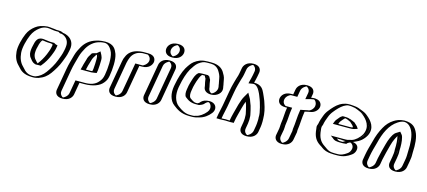

<svg xmlns="http://www.w3.org/2000/svg" viewBox="-67 -1376 4932 2220"><g transform="rotate(15 2399.0 -266.0)"><path d="M472 -356 467 -330C461 -293 449 -268 437 -237C417 -187 388 -140 357 -103H356C355 -102 355 -102 354 -102H334C310 -111 298 -133 281 -149C274 -155 271 -164 267 -174C257 -195 257 -228 263 -263C274 -301 280 -360 309 -377C309 -378 310 -378 311 -378C314 -379 316 -379 319 -379H320C326 -378 334 -377 344 -376C368 -374 394 -368 418 -368H444C453 -363 461 -359 472 -356ZM342 -546C292 -542 257 -530 223 -504C187 -477 157 -441 137 -395C112 -337 83 -236 89 -171C94 -108 116 -56 153 -20L166 -6C200 35 239 65 320 65C341 66 360 63 376 58C428 41 468 8 500 -36C534 -84 572 -142 594 -203C608 -241 625 -280 633 -326L638 -350C655 -427 622 -481 572 -507C558 -514 541 -522 520 -522C508 -531 493 -535 477 -535H447C446 -535 445 -535 442 -536C426 -539 406 -541 389 -542C374 -544 364 -546 342 -546ZM249 -264C243 -227 241 -192 253 -166C257 -156 261 -146 270 -137C285 -121 299 -98 329 -87H331L355 -88H363C398 -129 429 -179 451 -234C463 -265 475 -291 482 -330L489 -368L478 -371C467 -374 459 -377 450 -383H421C399 -383 374 -389 348 -391C338 -392 330 -393 324 -394H321C312 -394 306 -390 300 -387C261 -359 258 -297 249 -264ZM513 -507C502 -515 490 -520 475 -520H445C427 -520 406 -526 385 -527C368 -529 362 -531 340 -531C293 -528 262 -516 231 -493C197 -468 170 -434 151 -391C126 -335 98 -236 104 -175C108 -114 129 -65 164 -31L178 -17C211 23 244 50 322 50C342 51 359 49 373 44C421 28 458 -2 488 -43C521 -90 558 -147 580 -206C595 -245 610 -282 618 -326L623 -350C639 -421 611 -468 564 -493C550 -500 534 -507 517 -507ZM300 -387C305 -390 312 -394 321 -394H324C330 -393 338 -392 348 -391C374 -389 399 -383 421 -383H450C459 -377 467 -374 478 -371L489 -368L482 -330C475 -291 463 -265 451 -234C429 -179 398 -129 363 -88H355L331 -87H329C299 -98 285 -121 270 -137C261 -146 257 -156 253 -166C241 -192 243 -227 249 -264C258 -297 261 -359 300 -387ZM513 -507H517C534 -507 550 -500 564 -493C611 -468 639 -421 623 -350L618 -326C610 -282 595 -245 580 -206C558 -147 521 -90 488 -43C458 -2 421 28 373 44C359 49 342 51 322 50C244 50 211 23 178 -17L164 -31C129 -65 108 -114 104 -175C98 -236 126 -335 151 -391C170 -434 197 -468 231 -493C262 -516 293 -528 340 -531C362 -531 368 -529 385 -527C406 -526 427 -520 445 -520H475C490 -520 502 -515 513 -507ZM263 -263C257 -227 257 -196 267 -174C272 -163 274 -156 282 -149C299 -131 309 -112 334 -102H357C388 -140 417 -187 437 -237C449 -269 461 -293 467 -330L472 -356C461 -359 453 -363 444 -368H418C394 -368 368 -374 344 -376C333 -377 327 -377 319 -379C317 -379 315 -378 313 -378C279 -360 274 -304 263 -263ZM520 -522C541 -522 558 -514 572 -507C622 -481 655 -427 638 -350L633 -326C625 -280 608 -241 594 -203C572 -142 534 -84 500 -36C468 8 428 41 376 58C360 63 341 66 320 65C239 65 200 35 166 -6L153 -20C116 -56 94 -108 89 -171C83 -236 112 -337 137 -395C157 -441 187 -477 223 -504C257 -530 293 -542 342 -546H343C366 -546 372 -544 389 -542C406 -541 426 -538 441 -536C441 -536 444 -535 447 -535H477C494 -535 508 -529 520 -522ZM278 -383C240 -356 238 -299 228 -263C222 -227 221 -194 232 -170C236 -160 239 -151 249 -142C263 -127 272 -103 310 -90L319 -87H331L358 -88H381L390 -99C422 -137 450 -185 471 -236C483 -267 495 -292 502 -330L508 -365L492 -369C486 -371 481 -372 473 -377L464 -383H421C410 -383 386 -388 353 -391C340 -392 338 -392 330 -394H321C302 -394 291 -389 278 -383ZM445 -520H475C475 -520 480 -520 490 -513L499 -507H517C518 -507 532 -504 545 -497C581 -479 614 -439 606 -376C605 -368 605 -359 603 -350L598 -326C590 -281 573 -242 559 -204C537 -144 501 -86 467 -39C436 4 397 32 356 46C347 49 337 50 323 50H322C266 50 233 30 199 -12L185 -27C150 -61 129 -111 124 -173C118 -236 146 -336 171 -393C190 -438 220 -472 253 -497C283 -520 307 -528 342 -531C372 -531 415 -520 445 -520ZM418 -368H431C438 -364 445 -361 452 -359L447 -330C440 -292 428 -266 416 -235C396 -187 369 -142 340 -105C325 -115 316 -130 302 -144C295 -151 292 -159 287 -170C276 -193 277 -227 283 -263C292 -296 299 -353 326 -377C354 -374 375 -368 418 -368ZM534 -521C523 -527 505 -535 477 -535H453C436 -538 413 -541 395 -542C384 -543 369 -546 343 -546H340C279 -541 235 -525 201 -499C165 -472 135 -438 116 -393C91 -336 63 -236 69 -173C74 -111 95 -61 132 -25L145 -11C177 28 218 64 319 65C347 66 372 62 393 55C452 35 491 3 522 -40C556 -87 592 -145 614 -205C628 -243 645 -281 653 -326L658 -350C674 -424 645 -476 591 -504C578 -510 561 -518 534 -521Z M989 -382C990 -382 992 -382 993 -383C1001 -369 1005 -352 1005 -331C1005 -293 1003 -251 999 -209L994 -184C985 -183 973 -181 964 -180H877C879 -188 881 -195 883 -202L890 -232C895 -251 901 -273 907 -292C912 -320 929 -343 942 -363C946 -366 954 -376 960 -376C970 -378 978 -382 989 -382ZM722 215C767 215 812 176 820 131L845 -13H922C1049 -13 1141 -65 1161 -180C1176 -266 1184 -381 1160 -448C1139 -499 1110 -550 1030 -550C1008 -550 987 -547 968 -543L945 -537C878 -519 825 -474 791 -415C773 -382 755 -350 743 -307C728 -249 710 -192 698 -126L653 131C645 176 677 215 722 215ZM988 -397 999 -406 1006 -392C1014 -376 1021 -358 1021 -334C1021 -295 1018 -252 1014 -210L1007 -171L994 -169C984 -167 972 -166 962 -165H858L862 -181C864 -189 866 -197 868 -203L875 -233C880 -253 887 -275 893 -293C899 -325 917 -352 931 -372C934 -374 941 -388 961 -391C966 -392 975 -396 988 -397ZM724 200C761 200 798 168 805 131L833 -28H925C1047 -28 1127 -75 1146 -180C1161 -264 1168 -377 1146 -441C1125 -491 1099 -535 1027 -535C1007 -535 988 -532 969 -528L946 -523C884 -507 835 -465 804 -410C786 -377 769 -346 758 -306C743 -247 724 -190 713 -126L668 131C661 168 687 200 724 200ZM988 -397C975 -396 966 -392 961 -391C941 -388 934 -374 931 -372C917 -352 899 -325 893 -293C887 -275 880 -253 875 -233L868 -203C866 -197 864 -189 862 -181L858 -165H962C972 -166 984 -167 994 -169L1007 -171L1014 -210C1018 -252 1021 -295 1021 -334C1021 -358 1014 -376 1006 -392L999 -406ZM724 200C687 200 661 168 668 131L713 -126C724 -190 743 -247 758 -306C769 -346 786 -377 804 -410C835 -465 884 -507 946 -523L969 -528C988 -532 1007 -535 1027 -535C1099 -535 1125 -491 1146 -441C1168 -377 1161 -264 1146 -180C1127 -75 1047 -28 925 -28H833L805 131C798 168 761 200 724 200ZM993 -383 992 -382C980 -381 971 -378 962 -376C949 -373 950 -372 943 -364C930 -345 913 -320 908 -293C904 -274 895 -252 890 -232L883 -202C881 -195 879 -188 877 -180H964C972 -181 985 -183 994 -184L999 -209C1003 -249 1005 -293 1005 -331C1005 -352 999 -372 993 -383ZM722 215C677 215 645 176 653 131L698 -126C710 -192 728 -249 743 -307C755 -350 773 -382 791 -415C825 -474 878 -519 945 -537L968 -543C988 -547 1008 -550 1030 -550C1110 -550 1139 -499 1160 -448C1184 -380 1176 -267 1161 -180C1141 -66 1049 -13 922 -13H845L820 131C812 176 767 215 722 215ZM938 -387C907 -379 912 -371 909 -368C896 -348 878 -322 873 -292C867 -273 860 -252 855 -232L848 -203C846 -197 844 -189 842 -181L838 -165H966C978 -166 990 -168 1005 -170L1028 -174L1034 -209C1038 -251 1040 -293 1040 -332C1040 -354 1035 -372 1027 -387L1006 -427L968 -395C947 -391 953 -390 938 -387ZM724 200C715 199 681 173 688 131L733 -126C744 -191 763 -248 778 -306C790 -348 807 -380 825 -413C858 -470 910 -511 961 -524L982 -530C999 -533 1014 -535 1027 -535C1069 -535 1102 -500 1125 -445C1148 -380 1141 -265 1126 -180C1118 -136 1107 -118 1086 -92C1047 -43 990 -28 925 -28H813L785 131C778 173 733 199 724 200ZM977 -378C983 -365 985 -350 985 -332C985 -293 983 -250 979 -209L974 -182C969 -181 965 -181 960 -180H897C899 -188 901 -196 903 -203L910 -233C915 -253 922 -274 928 -293C934 -323 951 -348 964 -368C968 -373 970 -375 973 -377ZM722 215C802 215 834 166 840 131L865 -13H922C1022 -13 1101 -42 1141 -92C1162 -118 1173 -137 1181 -180C1196 -266 1203 -377 1180 -444C1161 -490 1139 -550 1030 -550C1001 -550 976 -546 954 -542L929 -535C851 -514 802 -468 770 -412C752 -379 735 -348 723 -306C708 -248 689 -191 678 -126L633 131C627 166 642 215 722 215Z M1405 -50 1463 -381H1515C1560 -381 1606 -419 1614 -464C1622 -509 1590 -548 1545 -548H1483C1472 -548 1460 -546 1445 -543C1384 -532 1335 -496 1313 -438L1304 -413C1301 -403 1298 -391 1295 -376L1238 -50C1230 -4 1261 34 1307 34C1353 34 1397 -4 1405 -50ZM1390 -50 1451 -396H1518C1555 -396 1593 -428 1599 -464C1605 -500 1578 -533 1542 -533H1480C1471 -533 1459 -531 1445 -528C1389 -518 1347 -487 1327 -435L1318 -411C1316 -403 1312 -390 1310 -376L1253 -50C1246 -12 1272 19 1309 19C1346 19 1383 -12 1390 -50ZM1390 -50C1383 -12 1346 19 1309 19C1272 19 1246 -12 1253 -50L1310 -376C1312 -390 1316 -403 1318 -411L1327 -435C1347 -487 1389 -518 1445 -528C1459 -531 1471 -533 1480 -533H1542C1578 -533 1605 -500 1599 -464C1593 -428 1555 -396 1518 -396H1451ZM1405 -50C1397 -4 1353 34 1307 34C1261 34 1230 -4 1238 -50L1295 -376C1298 -391 1301 -404 1304 -413L1313 -438C1335 -496 1384 -532 1445 -543C1459 -546 1471 -548 1483 -548H1545C1590 -548 1622 -509 1614 -464C1606 -419 1560 -381 1515 -381H1463ZM1370 -50C1362 -2 1312 19 1309 19C1306 19 1265 -2 1273 -50L1330 -376C1333 -390 1336 -403 1339 -412L1348 -437C1369 -494 1416 -522 1457 -529C1467 -531 1478 -533 1480 -533H1542C1551 -532 1586 -505 1579 -464C1571 -421 1525 -397 1518 -396H1431ZM1425 -50 1483 -381H1515C1594 -381 1628 -430 1634 -464C1640 -498 1624 -548 1545 -548H1483C1462 -548 1446 -544 1433 -542C1357 -528 1313 -489 1293 -436L1283 -412C1280 -403 1278 -390 1275 -376L1218 -50C1212 -14 1227 34 1307 34C1387 34 1419 -14 1425 -50Z M1710 -450 1643 -67C1635 -22 1667 17 1712 17C1757 17 1802 -22 1810 -67L1877 -450C1885 -495 1853 -533 1808 -533C1763 -533 1718 -495 1710 -450ZM1753 -659C1745 -612 1778 -573 1825 -573C1871 -573 1915 -610 1923 -656C1931 -703 1899 -742 1852 -742C1806 -742 1761 -705 1753 -659ZM1725 -450C1731 -487 1769 -518 1806 -518C1843 -518 1868 -487 1862 -450L1795 -67C1788 -30 1751 2 1714 2C1677 2 1651 -30 1658 -67ZM1768 -659C1775 -697 1811 -727 1849 -727C1888 -727 1915 -695 1908 -656C1901 -618 1866 -588 1828 -588C1789 -588 1761 -621 1768 -659ZM1725 -450 1658 -67C1651 -30 1677 2 1714 2C1751 2 1788 -30 1795 -67L1862 -450C1868 -487 1843 -518 1806 -518C1769 -518 1731 -487 1725 -450ZM1768 -659C1761 -621 1789 -588 1828 -588C1866 -588 1901 -618 1908 -656C1915 -695 1888 -727 1849 -727C1811 -727 1775 -697 1768 -659ZM1710 -450C1718 -495 1763 -533 1808 -533C1853 -533 1885 -495 1877 -450L1810 -67C1802 -22 1757 17 1712 17C1667 17 1635 -22 1643 -67ZM1753 -659C1761 -705 1806 -742 1852 -742C1899 -742 1931 -703 1923 -656C1915 -610 1871 -573 1825 -573C1778 -573 1745 -612 1753 -659ZM1745 -450C1753 -496 1802 -518 1806 -518C1810 -518 1850 -496 1842 -450L1775 -67C1768 -25 1723 1 1714 2C1705 1 1671 -25 1678 -67ZM1788 -659C1797 -707 1844 -727 1849 -727C1854 -727 1897 -705 1888 -656C1879 -608 1832 -588 1828 -588C1823 -588 1779 -610 1788 -659ZM1690 -450 1623 -67C1617 -32 1632 17 1712 17C1792 17 1824 -32 1830 -67L1897 -450C1903 -485 1887 -533 1808 -533C1729 -533 1696 -485 1690 -450ZM1733 -659C1727 -623 1744 -573 1825 -573C1905 -573 1937 -620 1943 -656C1949 -693 1933 -742 1852 -742C1772 -742 1739 -695 1733 -659Z M2278 21C2261 27 2242 30 2221 30H2191C2108 30 2058 -6 2013 -40C1983 -61 1964 -96 1954 -133C1945 -166 1943 -211 1951 -258L1956 -283C1970 -361 1993 -436 2025 -494C2047 -529 2070 -566 2101 -590C2139 -617 2173 -635 2235 -635H2280C2345 -635 2388 -607 2411 -571C2426 -547 2444 -516 2448 -482C2451 -456 2460 -430 2462 -405L2466 -385C2474 -334 2431 -291 2394 -279C2341 -262 2304 -297 2298 -332L2295 -353C2289 -378 2283 -405 2280 -433C2270 -445 2271 -461 2258 -468H2206C2202 -468 2197 -468 2192 -467C2169 -448 2157 -409 2147 -378C2139 -356 2133 -330 2127 -307L2119 -259C2114 -227 2114 -195 2129 -180C2147 -168 2163 -152 2184 -145L2195 -141C2201 -139 2207 -138 2215 -138C2217 -137 2219 -137 2220 -137H2253C2266 -142 2276 -145 2286 -153C2304 -176 2324 -191 2352 -196C2425 -209 2468 -132 2415 -68C2384 -29 2334 10 2280 20C2279 21 2279 21 2278 21ZM2038 -488C2061 -524 2083 -559 2109 -579C2147 -606 2173 -620 2232 -620H2277C2337 -620 2376 -595 2397 -562C2412 -538 2430 -508 2433 -478C2437 -449 2445 -424 2447 -401L2451 -380C2457 -339 2423 -303 2392 -293C2349 -279 2318 -309 2313 -337L2310 -358C2304 -385 2298 -412 2295 -441C2287 -451 2285 -461 2275 -476C2271 -478 2268 -480 2265 -483H2208C2202 -483 2194 -482 2188 -481C2157 -455 2143 -413 2132 -380C2124 -356 2118 -331 2112 -308L2104 -259C2098 -226 2099 -183 2118 -168C2137 -156 2151 -140 2176 -131L2188 -127C2196 -125 2210 -122 2218 -122H2254C2268 -127 2281 -131 2296 -144C2313 -165 2328 -178 2352 -182C2415 -193 2447 -127 2404 -76C2373 -37 2327 -4 2276 6C2262 13 2241 15 2223 15H2193C2115 15 2068 -19 2023 -53C1996 -72 1979 -104 1969 -139C1960 -170 1958 -213 1966 -258L1971 -283C1984 -359 2007 -433 2038 -488ZM1971 -283 1966 -258C1958 -213 1960 -170 1969 -139C1979 -104 1996 -72 2023 -53C2068 -19 2115 15 2193 15H2223C2241 15 2262 13 2276 6C2327 -4 2373 -37 2404 -76C2447 -127 2415 -193 2352 -182C2328 -178 2313 -165 2296 -144C2281 -131 2268 -127 2254 -122H2218C2210 -122 2196 -125 2188 -127L2176 -131C2151 -140 2137 -156 2118 -168C2099 -183 2098 -226 2104 -259L2112 -308C2118 -331 2124 -356 2132 -380C2143 -413 2157 -455 2188 -481C2194 -482 2202 -483 2208 -483H2265C2268 -480 2271 -478 2275 -476C2285 -461 2287 -451 2295 -441C2298 -412 2304 -385 2310 -358L2313 -337C2318 -309 2349 -279 2392 -293C2423 -303 2457 -339 2451 -380L2447 -401C2445 -424 2437 -449 2433 -478C2430 -508 2412 -538 2397 -562C2376 -595 2337 -620 2277 -620H2232C2173 -620 2147 -606 2109 -579C2083 -559 2061 -524 2038 -488C2007 -433 1984 -359 1971 -283ZM1956 -283 1951 -258C1943 -211 1945 -166 1954 -133C1964 -96 1983 -61 2013 -40C2058 -6 2108 30 2191 30H2221C2242 30 2262 27 2280 21L2281 20C2337 7 2383 -28 2415 -68C2470 -134 2424 -209 2352 -196C2323 -191 2303 -174 2286 -153C2276 -145 2266 -142 2253 -137H2219C2213 -138 2201 -139 2195 -141L2184 -145C2163 -153 2148 -167 2129 -180C2115 -196 2113 -227 2119 -259L2127 -307C2133 -331 2139 -356 2147 -378C2158 -410 2171 -446 2193 -467C2199 -468 2202 -468 2206 -468H2258C2261 -466 2263 -465 2264 -464C2271 -453 2273 -443 2280 -433C2283 -404 2290 -377 2295 -353L2298 -332C2304 -298 2340 -262 2394 -279C2432 -291 2474 -334 2466 -385L2462 -405C2460 -431 2451 -455 2448 -482C2444 -516 2427 -547 2411 -571C2388 -607 2345 -635 2280 -635H2235C2173 -635 2141 -618 2101 -590C2070 -566 2048 -530 2025 -494C1993 -437 1970 -361 1956 -283ZM2097 -172C2113 -161 2130 -144 2160 -133L2173 -129C2183 -126 2203 -122 2218 -122H2265L2276 -126C2286 -130 2304 -136 2318 -148C2336 -170 2356 -184 2366 -183C2384 -181 2428 -128 2382 -72C2352 -34 2304 -1 2270 6H2268L2266 7L2256 9C2248 14 2234 15 2223 15H2193C2135 15 2091 -12 2044 -48C2018 -67 1999 -100 1989 -136C1980 -168 1978 -212 1986 -258L1991 -283C2005 -360 2028 -435 2059 -491C2081 -526 2105 -563 2131 -583C2170 -611 2190 -620 2232 -620H2277C2316 -620 2354 -602 2377 -566C2392 -542 2409 -512 2413 -480C2416 -452 2425 -428 2427 -403L2431 -383C2439 -335 2393 -294 2370 -290C2361 -291 2337 -310 2333 -334L2330 -355C2324 -381 2318 -408 2315 -437C2307 -447 2305 -458 2296 -472L2288 -476L2279 -483H2208C2199 -483 2192 -482 2184 -481L2169 -479L2161 -473C2133 -449 2122 -410 2112 -379C2104 -356 2098 -331 2092 -307L2084 -259C2078 -224 2081 -188 2097 -172ZM1936 -283 1931 -258C1923 -212 1925 -168 1934 -136C1944 -100 1962 -66 1993 -44C2036 -11 2088 30 2191 30H2221C2251 30 2277 24 2301 17C2363 2 2407 -34 2437 -72C2465 -106 2464 -145 2443 -170C2432 -182 2414 -197 2375 -198C2364 -198 2352 -197 2341 -195C2298 -187 2280 -168 2264 -149C2255 -142 2250 -140 2242 -137H2226C2221 -138 2215 -138 2210 -139L2200 -143C2184 -149 2169 -161 2149 -175C2135 -192 2133 -226 2139 -259L2147 -307C2153 -330 2159 -356 2167 -379C2177 -409 2190 -445 2211 -468H2243C2250 -456 2252 -447 2260 -437C2263 -408 2269 -381 2275 -356L2278 -334C2284 -301 2314 -275 2368 -275C2438 -275 2495 -325 2486 -382L2482 -403C2480 -428 2471 -452 2468 -480C2464 -512 2446 -542 2431 -566C2409 -600 2366 -635 2280 -635H2235C2156 -635 2117 -612 2079 -585C2048 -561 2027 -528 2004 -491C1973 -435 1950 -360 1936 -283Z M2655 -663 2643 -597 2637 -571C2632 -551 2621 -523 2616 -501C2607 -458 2592 -411 2584 -364L2553 -188C2547 -152 2536 -114 2530 -80L2521 -28C2521 -25 2549 -25 2605 -28C2660 -25 2688 -25 2688 -28L2690 -40C2695 -67 2702 -104 2710 -132C2726 -194 2751 -296 2779 -345C2784 -336 2788 -326 2791 -316C2797 -298 2803 -284 2810 -266C2818 -242 2830 -187 2835 -162C2838 -147 2836 -122 2838 -106C2836 -93 2836 -76 2834 -64L2823 0C2815 46 2846 84 2891 84C2936 84 2982 46 2990 0L3001 -64C3003 -73 3004 -82 3004 -92C3005 -117 3009 -140 3006 -162C3006 -182 3006 -202 3002 -219C2998 -247 2982 -314 2972 -341L2961 -371C2950 -398 2940 -430 2926 -454C2904 -498 2870 -547 2794 -535C2801 -562 2809 -590 2814 -618L2822 -663C2830 -708 2799 -747 2754 -747C2709 -747 2663 -708 2655 -663ZM2608 -43C2575 -41 2550 -41 2538 -41L2545 -80C2551 -111 2562 -153 2568 -188L2599 -364C2605 -398 2613 -438 2622 -467C2626 -479 2629 -492 2631 -501C2636 -522 2645 -549 2651 -570L2658 -596L2670 -663C2676 -699 2715 -732 2751 -732C2787 -732 2813 -700 2807 -663L2799 -618C2794 -591 2787 -563 2780 -536L2775 -517L2794 -520C2861 -531 2891 -490 2912 -446C2924 -422 2936 -391 2947 -364L2958 -334C2967 -309 2983 -241 2987 -214C2990 -198 2990 -180 2990 -159C2993 -135 2991 -91 2986 -64L2975 0C2968 37 2931 69 2894 69C2857 69 2831 38 2838 0L2849 -64C2852 -80 2851 -96 2853 -108C2851 -123 2854 -148 2850 -167C2845 -192 2832 -247 2824 -273C2817 -292 2811 -305 2805 -322C2801 -334 2798 -344 2792 -354L2780 -375L2766 -351C2735 -298 2711 -195 2696 -133C2687 -103 2680 -69 2675 -41C2661 -41 2639 -41 2608 -43ZM2545 -80 2538 -41C2550 -41 2575 -41 2608 -43C2639 -41 2661 -41 2675 -41C2680 -70 2687 -103 2696 -133C2711 -195 2735 -298 2766 -351L2780 -375L2792 -354C2798 -344 2801 -334 2805 -322C2811 -305 2817 -292 2824 -273C2832 -247 2845 -192 2850 -167C2854 -148 2851 -123 2853 -108C2851 -96 2852 -80 2849 -64L2838 0C2831 38 2857 69 2894 69C2931 69 2968 37 2975 0L2986 -64C2991 -91 2993 -134 2990 -159C2990 -179 2991 -197 2987 -213C2981 -240 2967 -308 2958 -334L2947 -364C2936 -391 2925 -422 2912 -445C2891 -489 2861 -531 2794 -520L2775 -517L2780 -536C2787 -563 2794 -591 2799 -618L2807 -663C2813 -700 2787 -732 2751 -732C2715 -732 2676 -699 2670 -663L2658 -596L2651 -570C2645 -549 2636 -522 2631 -501C2629 -492 2626 -479 2622 -467C2613 -438 2605 -398 2599 -364L2568 -188C2562 -153 2551 -111 2545 -80ZM2637 -571 2643 -597 2655 -663C2663 -708 2709 -747 2754 -747C2799 -747 2830 -708 2822 -663L2814 -618C2809 -590 2801 -562 2794 -535C2870 -547 2904 -498 2926 -454C2938 -430 2950 -398 2961 -371L2972 -341C2982 -314 2998 -247 3002 -219C3005 -202 3006 -183 3006 -162C3008 -140 3005 -117 3004 -92C3004 -82 3003 -73 3001 -64L2990 0C2982 46 2936 84 2891 84C2846 84 2815 46 2823 0L2834 -64C2836 -77 2836 -92 2838 -106C2837 -123 2839 -146 2835 -162C2830 -187 2818 -242 2810 -266C2803 -284 2797 -298 2791 -316C2787 -329 2785 -334 2779 -345C2751 -296 2726 -195 2710 -132C2701 -103 2695 -69 2690 -41L2688 -26H2673C2658 -26 2637 -26 2605 -28C2574 -27 2547 -26 2535 -26H2521L2530 -80C2536 -112 2547 -154 2553 -188L2584 -364C2590 -399 2599 -438 2608 -469C2612 -481 2615 -493 2616 -501C2620 -524 2632 -551 2637 -571ZM2608 -43C2590 -42 2569 -41 2558 -41L2565 -80C2571 -113 2582 -152 2588 -188L2619 -364C2625 -399 2633 -438 2642 -468C2646 -481 2649 -492 2651 -501C2656 -523 2667 -551 2672 -571L2678 -597L2690 -663C2697 -704 2740 -730 2751 -732C2762 -730 2794 -703 2787 -663L2779 -618C2774 -590 2766 -563 2759 -536L2754 -513L2805 -521C2835 -526 2867 -502 2892 -450C2906 -426 2916 -394 2927 -367L2937 -338C2946 -312 2963 -245 2967 -217C2971 -200 2970 -181 2970 -161C2973 -140 2970 -117 2969 -91C2969 -81 2967 -72 2966 -64L2955 0C2947 45 2900 69 2894 69C2887 68 2850 45 2858 0L2869 -64C2871 -78 2871 -95 2873 -107C2871 -123 2874 -147 2870 -164C2865 -190 2853 -244 2845 -269C2838 -288 2832 -301 2826 -319C2823 -330 2819 -340 2813 -350L2780 -408L2745 -348C2715 -297 2691 -195 2675 -133C2667 -104 2660 -69 2655 -41C2641 -41 2626 -42 2608 -43ZM2605 -28C2636 -27 2657 -26 2674 -26L2708 -27L2710 -41C2715 -69 2721 -103 2730 -133C2742 -179 2758 -246 2778 -299C2782 -289 2786 -281 2790 -270C2798 -244 2810 -190 2815 -165C2819 -148 2816 -123 2818 -107C2816 -95 2817 -79 2814 -64L2803 0C2797 35 2811 84 2891 84C2971 84 3004 35 3010 0L3021 -64C3022 -72 3024 -81 3024 -91C3025 -117 3027 -139 3025 -160C3025 -224 3010 -286 2992 -337L2982 -367C2970 -395 2958 -426 2946 -450C2929 -485 2907 -538 2815 -537C2822 -564 2829 -591 2834 -618L2842 -663C2848 -698 2833 -747 2754 -747C2675 -747 2641 -697 2635 -663L2623 -597L2617 -570C2612 -549 2601 -523 2596 -501C2594 -492 2591 -480 2587 -468C2578 -438 2570 -399 2564 -364L2533 -188C2527 -154 2516 -112 2510 -80L2501 -27L2534 -26C2549 -26 2575 -27 2605 -28Z M3258 -167C3257 -159 3256 -150 3256 -141C3254 -127 3255 -113 3253 -100L3238 -19C3230 26 3263 65 3308 65C3353 65 3397 26 3405 -19L3422 -111C3423 -119 3422 -128 3422 -137C3424 -149 3426 -159 3426 -168C3429 -184 3429 -202 3431 -220C3436 -268 3437 -312 3446 -363C3450 -364 3453 -364 3456 -364C3472 -368 3489 -373 3506 -376L3518 -377C3541 -380 3561 -391 3578 -410C3634 -470 3597 -553 3524 -543L3511 -541C3499 -540 3488 -537 3476 -534L3485 -584C3493 -629 3461 -667 3416 -667C3371 -667 3326 -629 3318 -584L3307 -523H3265C3219 -523 3175 -485 3167 -440C3159 -395 3190 -356 3236 -356H3278C3266 -290 3269 -229 3258 -167ZM3416 -219C3421 -266 3422 -311 3431 -363L3433 -376L3446 -378C3466 -381 3484 -387 3507 -391L3519 -392C3537 -395 3553 -403 3568 -419C3613 -468 3583 -537 3523 -528L3511 -526C3500 -525 3489 -523 3478 -520L3458 -514L3470 -584C3476 -621 3450 -652 3413 -652C3376 -652 3339 -621 3333 -584L3320 -508H3263C3225 -508 3189 -477 3182 -440C3175 -403 3201 -371 3238 -371H3295L3293 -356C3281 -290 3284 -232 3273 -167C3272 -160 3271 -151 3271 -142C3269 -130 3271 -117 3268 -100L3253 -19C3247 17 3274 50 3310 50C3346 50 3384 18 3390 -19L3407 -110C3408 -116 3407 -127 3407 -135C3413 -167 3413 -185 3416 -219ZM3407 -135C3407 -127 3408 -116 3407 -110L3390 -19C3384 18 3346 50 3310 50C3274 50 3247 17 3253 -19L3268 -100C3273 -126 3269 -144 3273 -167C3284 -231 3282 -292 3293 -356L3295 -371H3238C3201 -371 3175 -403 3182 -440C3189 -477 3225 -508 3263 -508H3320L3333 -584C3339 -621 3376 -652 3413 -652C3450 -652 3476 -621 3470 -584L3458 -514L3478 -520C3489 -523 3500 -525 3511 -526L3523 -528C3583 -537 3613 -468 3568 -419C3553 -403 3537 -395 3519 -392L3507 -391C3484 -387 3466 -381 3446 -378L3433 -376L3431 -363C3422 -311 3421 -266 3416 -219C3413 -185 3413 -167 3407 -135ZM3422 -111 3405 -19C3397 26 3353 65 3308 65C3263 65 3230 26 3238 -19L3253 -100C3256 -120 3254 -144 3258 -167C3269 -230 3266 -288 3278 -356H3236C3190 -356 3159 -395 3167 -440C3175 -485 3219 -523 3265 -523H3307L3318 -584C3326 -629 3371 -667 3416 -667C3461 -667 3493 -629 3485 -584L3476 -534C3488 -537 3498 -539 3511 -541L3524 -543C3597 -553 3634 -471 3578 -410C3560 -391 3541 -380 3519 -377L3506 -376C3486 -373 3466 -366 3446 -363C3432 -285 3435 -213 3422 -137C3422 -129 3423 -118 3422 -111ZM3387 -136C3387 -127 3388 -118 3387 -111L3370 -19C3363 21 3321 48 3310 50C3299 48 3266 21 3273 -19L3288 -100C3292 -123 3289 -145 3293 -167C3304 -230 3302 -291 3313 -356L3315 -371H3238C3233 -371 3194 -394 3202 -440C3210 -487 3259 -508 3263 -508H3340L3353 -584C3361 -630 3409 -652 3413 -652C3417 -652 3458 -630 3450 -584L3436 -506L3494 -522C3504 -525 3512 -526 3520 -527L3533 -529C3554 -528 3594 -467 3546 -415C3531 -399 3516 -392 3511 -391L3499 -390C3471 -385 3456 -380 3436 -377L3413 -373L3411 -363C3397 -284 3399 -212 3387 -136ZM3466 -365C3482 -369 3503 -374 3515 -376L3526 -377C3562 -383 3583 -396 3600 -414C3629 -445 3631 -482 3615 -508C3606 -523 3590 -539 3549 -543C3538 -544 3527 -544 3514 -542L3502 -540H3497L3505 -584C3511 -619 3495 -667 3416 -667C3337 -667 3304 -619 3298 -584L3287 -523H3265C3185 -523 3153 -475 3147 -440C3141 -405 3156 -356 3236 -356H3258C3246 -289 3249 -231 3238 -167C3237 -159 3236 -150 3236 -142C3234 -129 3236 -115 3233 -100L3218 -19C3212 15 3229 65 3308 65C3387 65 3419 16 3425 -19L3442 -111C3443 -118 3442 -128 3442 -136C3454 -212 3452 -286 3466 -365Z M3959 -410C3949 -411 3938 -413 3928 -413H3922C3913 -408 3902 -395 3896 -387L3876 -363C3869 -354 3868 -350 3863 -338L3859 -328H4017C4025 -328 4032 -328 4039 -329C4050 -329 4060 -333 4070 -336C4060 -356 4041 -366 4027 -383C4007 -392 3985 -403 3962 -409C3961 -410 3960 -410 3959 -410ZM3992 -141H3951C3948 -141 3942 -141 3935 -142C3913 -142 3903 -152 3891 -161H3987C4005 -161 4022 -162 4038 -164L4025 -158C4017 -152 4010 -149 4001 -143C3999 -143 3994 -141 3992 -141ZM4073 -172C4123 -171 4159 -128 4138 -72C4129 -49 4114 -32 4093 -19C4059 5 4017 26 3963 26H3921C3916 26 3910 26 3901 25C3846 25 3810 4 3780 -18L3764 -29C3703 -67 3675 -117 3668 -206C3661 -230 3666 -253 3675 -271C3682 -311 3693 -341 3706 -374C3718 -405 3731 -428 3751 -452L3774 -480C3806 -517 3841 -551 3887 -569C3905 -576 3923 -580 3940 -580H3960C3969 -580 3979 -579 3988 -578L4002 -576C4032 -574 4052 -565 4075 -556C4106 -544 4131 -533 4154 -512C4209 -467 4274 -391 4224 -288C4198 -239 4149 -193 4095 -178C4088 -176 4081 -174 4073 -172ZM4037 -396C4051 -379 4072 -368 4084 -344L4092 -327L4072 -322C4063 -319 4052 -314 4037 -314C4031 -313 4022 -313 4014 -313H3838L3848 -341C3852 -352 3856 -360 3865 -371L3885 -395C3893 -405 3905 -419 3920 -428H3930C3975 -428 4006 -410 4037 -396ZM4039 -179 4127 -190 4031 -145C4025 -141 4021 -139 4014 -135L4013 -130L4000 -127C3996 -126 3993 -126 3989 -126H3948C3944 -126 3940 -126 3932 -127C3906 -127 3892 -141 3881 -149L3844 -176H3990C4007 -176 4024 -177 4039 -179ZM3904 10H3903C3860 10 3826 -4 3803 -21C3798 -25 3795 -28 3790 -31L3774 -42C3714 -79 3690 -125 3683 -210C3682 -222 3679 -232 3681 -245C3682 -253 3685 -261 3689 -269C3696 -309 3707 -338 3720 -371C3731 -401 3743 -422 3762 -444L3785 -472C3818 -509 3850 -539 3891 -555C3907 -562 3923 -565 3938 -565H3958C3967 -565 3975 -564 3983 -563L3997 -561C4025 -559 4044 -551 4068 -542C4099 -530 4122 -520 4143 -500C4176 -473 4204 -443 4219 -403C4252 -300 4163 -211 4094 -192C4087 -190 4080 -188 4072 -186L3967 -159L4070 -157C4115 -156 4141 -119 4124 -75C4117 -55 4104 -42 4086 -31C4054 -8 4016 11 3966 11H3924C3919 11 3912 11 3904 10ZM3965 -425C3951 -426 3944 -428 3930 -428H3920C3905 -419 3893 -405 3885 -395L3865 -371C3856 -360 3852 -352 3848 -341L3838 -313H4014C4022 -313 4031 -313 4037 -314C4052 -314 4063 -319 4072 -322L4092 -327L4084 -344C4072 -369 4050 -381 4037 -396C4017 -405 3995 -416 3971 -423C3967 -425 3965 -425 3965 -425ZM4039 -179C4024 -177 4007 -176 3990 -176H3844L3881 -149C3892 -141 3906 -127 3932 -127C3940 -126 3944 -126 3948 -126H3989C3993 -126 3996 -126 4000 -127L4013 -130L4014 -135C4021 -139 4025 -141 4031 -145L4127 -190ZM3683 -212C3687 -200 3686 -187 3687 -174C3697 -110 3724 -73 3774 -42L3790 -31C3795 -28 3798 -25 3803 -21C3826 -4 3860 10 3903 10H3904C3912 11 3919 11 3924 11H3966C4016 11 4054 -8 4086 -31C4104 -44 4116 -54 4124 -75C4141 -119 4115 -156 4070 -157L3967 -159L4072 -186C4080 -188 4087 -190 4094 -192C4142 -205 4185 -247 4210 -293C4256 -388 4195 -458 4143 -500C4120 -519 4100 -530 4068 -542C4044 -551 4025 -559 3997 -561L3983 -563C3975 -564 3967 -565 3958 -565H3938C3923 -565 3907 -562 3891 -555C3850 -539 3818 -509 3785 -472L3762 -444C3743 -422 3731 -401 3720 -371C3707 -338 3696 -309 3689 -269C3681 -253 3677 -233 3683 -212ZM4017 -328H3859L3863 -338C3867 -349 3869 -355 3876 -363L3896 -387C3903 -395 3912 -406 3922 -413H3928C3940 -413 3947 -411 3961 -410L3963 -409C3986 -403 4007 -392 4027 -383C4044 -364 4060 -355 4070 -336C4051 -330 4040 -328 4017 -328ZM3951 -141H3992C3994 -141 3996 -141 4000 -142C4001 -142 3999 -143 4000 -143C4008 -148 4018 -153 4025 -158L4038 -164C4022 -162 4005 -161 3987 -161H3891C3903 -152 3914 -142 3935 -142C3943 -142 3947 -141 3951 -141ZM3901 25C3911 26 3915 26 3921 26H3963C4017 26 4060 5 4093 -19C4114 -32 4129 -49 4138 -72C4159 -128 4125 -170 4073 -172C4081 -174 4088 -176 4095 -178C4173 -200 4269 -297 4233 -410C4217 -452 4187 -485 4154 -512C4131 -534 4106 -544 4075 -556C4052 -565 4032 -574 4002 -576L3988 -578C3979 -579 3969 -580 3960 -580H3940C3923 -580 3905 -576 3887 -569C3841 -551 3807 -517 3774 -480L3751 -452C3731 -428 3718 -405 3706 -374C3693 -341 3682 -311 3675 -271C3671 -263 3668 -254 3666 -245C3663 -228 3667 -216 3668 -206C3674 -118 3703 -67 3764 -29L3780 -18C3785 -15 3787 -13 3792 -9C3815 10 3855 25 3901 25ZM3930 -428H3905L3894 -421C3879 -412 3869 -399 3863 -391L3843 -367C3835 -357 3832 -350 3828 -339L3818 -313H4014C4023 -313 4033 -313 4041 -314C4069 -315 4083 -323 4088 -324L4110 -330L4105 -340C4093 -364 4070 -376 4057 -392C4022 -408 3990 -428 3930 -428ZM4034 -138C4039 -141 4046 -146 4052 -150L4146 -193L4031 -178C4018 -176 4005 -176 3990 -176H3830L3861 -153C3869 -147 3881 -129 3928 -127C3935 -126 3941 -126 3948 -126H3989C3998 -126 4005 -127 4010 -128H4019L4022 -130L4033 -132ZM3906 10H3903C3876 10 3847 0 3824 -17C3819 -21 3815 -24 3810 -27L3794 -38C3737 -74 3710 -122 3703 -208C3702 -221 3699 -231 3701 -245C3702 -253 3706 -262 3710 -270C3717 -310 3728 -340 3741 -373C3752 -403 3765 -425 3784 -448L3807 -476C3840 -513 3874 -544 3910 -558C3924 -564 3933 -565 3938 -565H3958C3963 -565 3968 -565 3974 -564L3991 -561C4010 -560 4023 -556 4050 -545C4081 -533 4101 -524 4122 -505C4175 -462 4238 -389 4190 -290C4164 -242 4115 -200 4078 -190C4071 -188 4064 -187 4057 -185L3960 -159L4069 -157C4077 -157 4125 -130 4103 -73C4095 -51 4081 -36 4064 -26C4031 -2 3997 11 3966 11H3924C3922 11 3912 10 3906 10ZM4006 -387C4023 -368 4040 -360 4050 -340L4053 -334C4034 -328 4037 -328 4017 -328H3879L3883 -340C3887 -351 3890 -358 3898 -367L3918 -391C3923 -397 3931 -406 3938 -412C3964 -409 3983 -398 4006 -387ZM3906 -161H3987C3999 -161 4011 -161 4021 -162L4003 -154C3997 -150 3991 -146 3983 -141H3951C3932 -141 3924 -147 3906 -161ZM3898 25C3909 26 3913 26 3921 26H3963C4036 26 4084 -1 4116 -24C4138 -38 4150 -53 4158 -74C4174 -117 4162 -167 4081 -172C4091 -175 4101 -177 4111 -180C4176 -198 4220 -244 4245 -291C4293 -390 4229 -463 4175 -507C4152 -529 4124 -541 4092 -553C4071 -561 4047 -573 4008 -576L3997 -577C3985 -579 3973 -580 3960 -580H3940C3912 -580 3889 -574 3868 -566C3817 -546 3785 -513 3752 -476L3729 -448C3710 -425 3696 -402 3685 -372C3672 -339 3662 -310 3655 -271C3653 -261 3648 -254 3646 -245C3643 -230 3647 -219 3648 -208C3655 -121 3681 -72 3744 -33L3760 -23C3765 -20 3767 -18 3772 -14C3795 5 3839 24 3898 25Z M4350 79C4395 79 4440 40 4448 -5L4458 -63C4463 -89 4472 -127 4479 -152C4494 -204 4510 -278 4531 -322C4546 -350 4558 -380 4583 -395C4611 -357 4611 -277 4607 -211C4607 -195 4610 -183 4607 -169C4606 -158 4603 -135 4601 -123L4588 -51C4580 -5 4611 33 4656 33C4701 33 4747 -5 4755 -51L4768 -123C4776 -160 4775 -200 4776 -235C4781 -328 4776 -419 4744 -480C4720 -526 4685 -564 4609 -564C4568 -562 4535 -549 4507 -529C4465 -502 4431 -466 4405 -418C4375 -364 4351 -305 4333 -232C4317 -175 4301 -122 4291 -63L4281 -5C4273 40 4305 79 4350 79ZM4753 -123 4740 -51C4733 -14 4696 18 4659 18C4622 18 4596 -13 4603 -51L4616 -123C4622 -156 4622 -188 4622 -213C4625 -268 4623 -329 4611 -372C4607 -387 4603 -397 4595 -406L4588 -414L4577 -407C4545 -388 4531 -353 4517 -327C4493 -281 4479 -204 4464 -153C4457 -127 4448 -90 4443 -63L4433 -5C4426 32 4389 64 4352 64C4315 64 4289 32 4296 -5L4306 -63C4316 -121 4332 -173 4348 -231C4366 -303 4389 -360 4418 -413C4443 -459 4474 -492 4514 -517C4541 -534 4568 -547 4607 -549C4678 -549 4707 -515 4730 -471C4760 -413 4766 -325 4761 -233C4760 -202 4763 -184 4757 -152C4755 -142 4754 -131 4753 -123ZM4757 -152C4763 -184 4760 -202 4761 -233C4766 -325 4760 -413 4730 -471C4707 -515 4678 -549 4607 -549C4570 -547 4539 -535 4514 -517C4474 -492 4443 -459 4418 -413C4389 -360 4366 -303 4348 -231C4332 -173 4316 -121 4306 -63L4296 -5C4289 32 4315 64 4352 64C4389 64 4426 32 4433 -5L4443 -63C4448 -90 4457 -127 4464 -153C4479 -205 4495 -278 4517 -326C4530 -353 4546 -388 4577 -407L4588 -414L4595 -406C4603 -397 4607 -387 4611 -372C4623 -329 4625 -268 4622 -213C4622 -199 4625 -188 4622 -170C4621 -159 4618 -135 4616 -123L4603 -51C4596 -13 4622 18 4659 18C4696 18 4733 -14 4740 -51L4753 -123C4754 -131 4755 -142 4757 -152ZM4607 -170C4609 -185 4607 -194 4607 -211C4610 -265 4609 -324 4597 -366C4594 -380 4590 -387 4583 -395C4558 -380 4546 -351 4531 -322C4509 -280 4494 -204 4479 -152C4472 -127 4463 -89 4458 -63L4448 -5C4440 40 4395 79 4350 79C4305 79 4273 40 4281 -5L4291 -63C4301 -122 4317 -175 4333 -232C4351 -305 4375 -364 4405 -418C4431 -466 4465 -502 4507 -529C4535 -547 4567 -562 4609 -564H4610C4686 -564 4720 -526 4744 -480C4776 -418 4781 -328 4776 -235C4775 -205 4778 -186 4772 -152C4771 -142 4769 -131 4768 -123L4755 -51C4747 -5 4701 33 4656 33C4611 33 4580 -5 4588 -51L4601 -123C4603 -135 4605 -160 4607 -170ZM4352 64C4343 63 4309 37 4316 -5L4326 -63C4336 -121 4352 -173 4368 -231C4398 -355 4446 -463 4536 -521C4562 -538 4585 -547 4609 -549C4652 -548 4684 -523 4709 -476C4740 -417 4746 -327 4741 -234C4740 -198 4741 -159 4733 -123L4720 -51C4712 -6 4665 18 4659 18C4652 17 4615 -6 4623 -51L4636 -123C4638 -135 4641 -158 4642 -169C4645 -185 4642 -197 4642 -212C4645 -267 4643 -326 4631 -369C4628 -382 4624 -392 4616 -401L4594 -427L4555 -403C4521 -383 4511 -352 4496 -324C4474 -278 4459 -205 4444 -153C4437 -127 4428 -89 4423 -63L4413 -5C4406 37 4361 63 4352 64ZM4788 -123C4789 -131 4791 -142 4792 -152C4798 -185 4795 -203 4796 -234C4801 -327 4796 -416 4764 -476C4742 -518 4712 -563 4610 -564H4608C4550 -561 4513 -543 4485 -525C4442 -498 4410 -462 4384 -415C4354 -362 4331 -304 4313 -231C4297 -173 4281 -121 4271 -63L4261 -5C4255 30 4270 79 4350 79C4430 79 4462 30 4468 -5L4478 -63C4483 -89 4492 -127 4499 -153C4514 -205 4529 -281 4552 -325C4560 -340 4567 -356 4576 -370C4587 -326 4590 -268 4587 -212C4587 -197 4590 -186 4587 -169C4586 -159 4583 -135 4581 -123L4568 -51C4562 -16 4576 33 4656 33C4736 33 4769 -16 4775 -51Z"/></g></svg>

Font: Blanket
Style: Black
Weight: 900
Foundry: Cannot Into Space Fonts
Version: Version 0.9